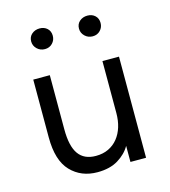

<svg xmlns="http://www.w3.org/2000/svg" viewBox="-99 -721 713 807"><g transform="rotate(-15 257.0 -317.5)"><path d="M227 6Q156 6 111 -41Q66 -88 66 -188V-440H138V-204Q138 -131 162.5 -96.5Q187 -62 238 -62Q269 -62 293 -73.5Q317 -85 333.5 -105.5Q350 -126 358.5 -153.5Q367 -181 367 -214V-440H439V0H371V-70Q353 -38 317 -16Q281 6 227 6ZM147 -551Q127 -551 113 -564.5Q99 -578 99 -597Q99 -617 113 -629Q127 -641 147 -641Q167 -641 180 -629Q193 -617 193 -597Q193 -578 180 -564.5Q167 -551 147 -551ZM355 -551Q335 -551 321 -564.5Q307 -578 307 -597Q307 -617 321 -629Q335 -641 355 -641Q375 -641 388 -629Q401 -617 401 -597Q401 -578 388 -564.5Q375 -551 355 -551Z"/></g></svg>

Font: Tilda Sans
Style: Regular
Weight: 400
Designer: ParaType Ltd
Foundry: ParaType Ltd
Version: Version 1.009